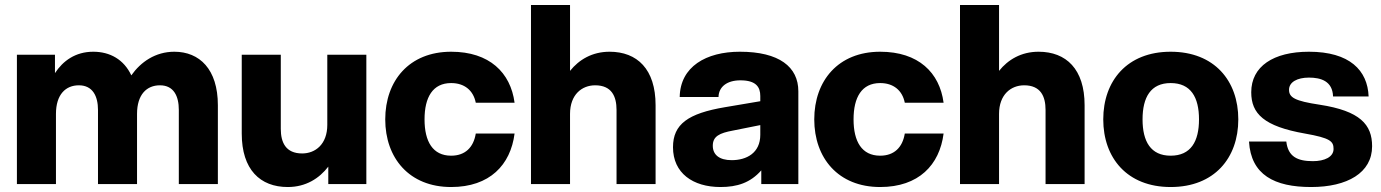

<svg xmlns="http://www.w3.org/2000/svg" viewBox="-20 -740 5553 772"><path d="M699 -298V0H856V-317C856 -462 782 -532 681 -532C605 -532 546 -491 508 -437C478 -501 422 -532 355 -532C283 -532 233 -495 201 -446V-520H48V0H205V-282C205 -360 244 -397 297 -397C353 -397 374 -353 374 -298V0H531V-282C531 -360 570 -397 623 -397C679 -397 699 -353 699 -298Z M1109 -222V-520H952V-203C952 -58 1026 12 1137 12C1210 12 1264 -23 1300 -70V0H1453V-520H1296V-238C1296 -160 1248 -123 1195 -123C1129 -123 1109 -167 1109 -222Z M1794 12C1949 12 2033 -77 2049 -203H1893C1884 -147 1850 -114 1794 -114C1720 -114 1687 -171 1687 -260C1687 -349 1720 -406 1794 -406C1847 -406 1883 -377 1893 -327H2049C2033 -448 1948 -532 1794 -532C1625 -532 1529 -415 1529 -260C1529 -105 1625 12 1794 12Z M2115 0H2272V-282C2272 -360 2320 -397 2373 -397C2439 -397 2459 -353 2459 -298V0H2616V-317C2616 -462 2542 -532 2431 -532C2361 -532 2308 -500 2272 -455V-720H2115Z M3041 0H3190V-373C3190 -471 3113 -532 2955 -532C2819 -532 2715 -472 2713 -350H2869C2870 -391 2903 -417 2957 -417C3020 -417 3037 -390 3037 -354V-333L2895 -309C2747 -284 2686 -241 2686 -148C2686 -44 2766 12 2877 12C2944 12 2997 -5 3041 -55ZM2846 -154C2846 -192 2873 -205 2927 -215L3037 -237V-198C3037 -125 2982 -96 2922 -96C2872 -96 2846 -118 2846 -154Z M3519 12C3674 12 3758 -77 3774 -203H3618C3609 -147 3575 -114 3519 -114C3445 -114 3412 -171 3412 -260C3412 -349 3445 -406 3519 -406C3572 -406 3608 -377 3618 -327H3774C3758 -448 3673 -532 3519 -532C3350 -532 3254 -415 3254 -260C3254 -105 3350 12 3519 12Z M3840 0H3997V-282C3997 -360 4045 -397 4098 -397C4164 -397 4184 -353 4184 -298V0H4341V-317C4341 -462 4267 -532 4156 -532C4086 -532 4033 -500 3997 -455V-720H3840Z M4687 12C4863 12 4959 -105 4959 -260C4959 -415 4863 -532 4687 -532C4512 -532 4416 -415 4416 -260C4416 -105 4512 12 4687 12ZM4574 -260C4574 -349 4607 -406 4687 -406C4768 -406 4801 -349 4801 -260C4801 -171 4768 -114 4687 -114C4607 -114 4574 -171 4574 -260Z M5252 12C5397 12 5497 -45 5497 -152C5497 -239 5449 -294 5286 -319C5186 -334 5163 -348 5163 -379C5163 -410 5196 -428 5243 -428C5291 -428 5338 -414 5340 -352H5483C5479 -457 5407 -532 5243 -532C5100 -532 5011 -473 5011 -369C5011 -283 5062 -232 5227 -203C5329 -185 5342 -172 5342 -141C5342 -109 5306 -92 5259 -92C5197 -92 5159 -110 5152 -171H5002C5010 -37 5104 12 5252 12Z"/></svg>

Font: Aspekta 750
Style: Regular
Weight: 750
Designer: Ivo Dolenc
Version: Version 2.000